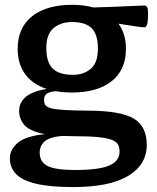

<svg xmlns="http://www.w3.org/2000/svg" viewBox="-20 -545 654 798"><path d="M280 -160.5Q243 -160.5 211.5 -166Q185.5 -163.5 174.2 -155.5Q163 -147.5 163 -129.5Q163 -117.5 168 -109Q173 -100.5 190.8 -95.5Q208.5 -90.5 246.2 -88Q284 -85.5 349.5 -85Q480.5 -84.5 535.2 -52.5Q590 -20.5 590 57.5Q590 139.5 512.8 186Q435.5 232.5 284 232.5Q186 232.5 128.2 218.2Q70.5 204 45.8 177.2Q21 150.5 21 113Q21 76.5 54 48.5Q87 20.5 167 12.5Q105.5 1 82.5 -24.2Q59.5 -49.5 59.5 -85Q59.5 -117.5 85.8 -141.2Q112 -165 174 -175.5Q115.5 -194.5 84.5 -237Q53.5 -279.5 53.5 -342.5Q53.5 -430.5 113.8 -477.8Q174 -525 280 -525Q328.5 -525 368 -514Q410 -515 453 -516.8Q496 -518.5 529.8 -520.2Q563.5 -522 579 -522Q588.5 -522 592 -514.5Q595.5 -507 595.5 -487.5Q595.5 -431.5 581 -431.5Q570.5 -431.5 547.8 -434.8Q525 -438 472.5 -446.5Q503.5 -403.5 503.5 -342.5Q503.5 -254.5 444 -207.5Q384.5 -160.5 280 -160.5ZM283.5 -234Q327.5 -234 357.2 -259Q387 -284 387 -343.5Q387 -401.5 361.2 -427.5Q335.5 -453.5 279 -453.5Q234 -453.5 203.2 -428.8Q172.5 -404 172.5 -344.5Q172.5 -286.5 199 -260.2Q225.5 -234 283.5 -234ZM145 89Q145 128 177.5 144.8Q210 161.5 291.5 161.5Q392 161.5 434.5 142.8Q477 124 477 85.5Q477 69 471.2 57Q465.5 45 446.5 37Q427.5 29 388.8 25Q350 21 283.5 21Q258 21 235.5 20Q184 25.5 164.5 43.5Q145 61.5 145 89Z"/></svg>

Font: Newsreader 6pt Medium
Style: Regular
Weight: 500
Designer: Hugues Gentile
Foundry: Production Type
Version: Version 1.003; ttfautohint (v1.8.3)